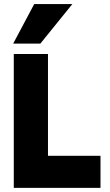

<svg xmlns="http://www.w3.org/2000/svg" viewBox="-20 -912 535 932"><path d="M331.1 -892.1 175.8 -700.2H43.9L146 -892.1ZM467.8 0H46.9V-649.9H212.9V-155.8H467.8Z"/></svg>

Font: Overused Grotesk ExtraBold
Style: Regular
Weight: 800
Version: Version 0.002